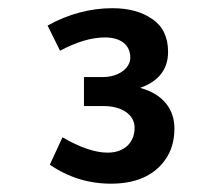

<svg xmlns="http://www.w3.org/2000/svg" viewBox="-20 -734 484 459"><path d="M245.1 -294.9C299.8 -294.9 345.7 -311 375 -352.1C389.6 -372.6 397 -397.5 397 -427.2C397 -469.7 373 -508.3 314.9 -523.9C359.4 -539.6 381.8 -568.4 381.8 -609.9C381.8 -644.5 369.6 -670.9 344.7 -688C319.8 -705.6 288.1 -714.4 249 -714.4C195.8 -714.4 144 -700.7 93.8 -672.9L123.5 -612.8C163.1 -633.8 198.7 -644.5 231 -644.5C267.6 -644.5 291.5 -627.4 291.5 -596.2C291.5 -570.8 263.2 -549.8 226.1 -549.8H180.7V-480.5H227.1C273.4 -480.5 301.8 -458.5 301.8 -428.7C301.8 -393.6 277.8 -369.1 237.3 -369.1C207.5 -369.1 171.4 -381.3 129.4 -405.8L99.1 -340.3C143.1 -310.1 191.9 -294.9 245.1 -294.9Z"/></svg>

Font: Ride
Style: Bold
Weight: 700
Version: Version 3.000